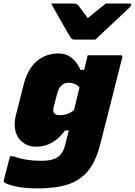

<svg xmlns="http://www.w3.org/2000/svg" viewBox="-63 -857 756 1077"><path d="M265 -557Q301 -557 325.5 -541.5Q350 -526 365.5 -505Q381 -484 388 -465H409Q414 -485 419 -505.5Q424 -526 429 -547H615Q626 -547 623 -536Q592 -410 560.5 -288.5Q529 -167 499 -47Q476 45 432.5 99.5Q389 154 319.5 177Q250 200 147 200Q76 200 24.5 188.5Q-27 177 -41 164Q-44 161 -42 155Q-33 119 -24.5 87.5Q-16 56 -7 20H13Q50 33 87 39Q124 45 166 45Q206 45 231.5 37.5Q257 30 271 16Q285 2 292.5 -15Q300 -32 304 -51Q313 -88 323 -125H302Q271 -82 230 -58Q189 -34 141 -34Q97 -34 66.5 -56.5Q36 -79 24.5 -118.5Q13 -158 26 -210L67 -372Q90 -468 141.5 -512.5Q193 -557 265 -557ZM241 -222Q249 -211 275 -211Q317 -211 352 -239Q361 -278 370 -313.5Q379 -349 383 -367Q358 -393 322 -393Q273 -393 257 -330L238 -257Q232 -233 241 -222ZM472 -635H355Q345 -635 340 -638.5Q335 -642 329 -653Q323 -663 310.5 -684.5Q298 -706 282.5 -733Q267 -760 251.5 -787.5Q236 -815 224 -837H350Q368 -837 377 -826Q383 -818 395 -801.5Q407 -785 429 -756H430Q464 -784 487.5 -803Q511 -822 531 -837H664Q675 -837 673 -828Q672 -824 668 -819.5Q664 -815 648 -800Q634 -787 609.5 -764Q585 -741 558.5 -716Q532 -691 508.5 -669Q485 -647 472 -635Z"/></svg>

Font: Recursive Sn Lnr St Blk
Style: Italic
Weight: 900
Italic angle: -15°
Version: Version 1.079;hotconv 1.0.112;makeotfexe 2.5.65598; ttfautoh